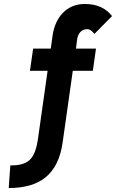

<svg xmlns="http://www.w3.org/2000/svg" viewBox="-20 -738 600 968"><path d="M32 96 24 210C177 210 273 145 296 -21L347 -381H448L464 -493H363L369 -540C374 -572 392 -591 421 -591C430 -591 442 -585 456 -567L545 -657C516 -694 473 -718 407 -718C316 -718 258 -651 245 -558L236 -493H147L131 -381H220L172 -42C157 64 125 96 32 96Z"/></svg>

Font: HK Grotesk Black
Style: Italic
Weight: 900
Italic angle: -16°
Designer: Alfredo Marco Pradil
Foundry: Hanken Design Co.
Version: Version 3.001;FEAKit 1.0